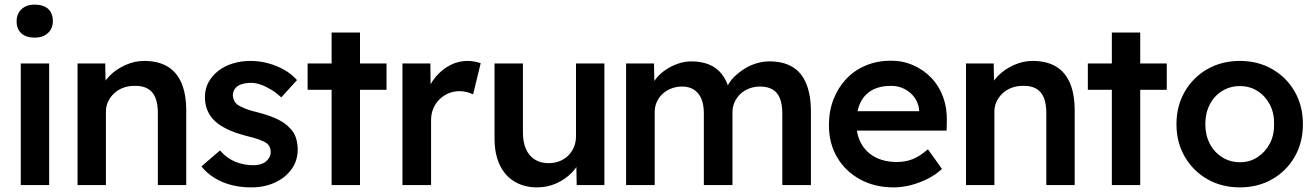

<svg xmlns="http://www.w3.org/2000/svg" viewBox="-20 -802 5696 832"><path d="M70 0V-527H193V0ZM52 -710Q52 -742 73 -762Q94 -782 130 -782Q168 -782 188.5 -763.5Q209 -745 209 -710Q209 -679 188 -659Q167 -639 130 -639Q93 -639 72.5 -657.5Q52 -676 52 -710Z M316 -527H436L438 -419L415 -407Q425 -443 454 -472.5Q483 -502 523 -520Q563 -538 605 -538Q665 -538 705.5 -514Q746 -490 766.5 -442Q787 -394 787 -322V0H664V-313Q664 -353 653 -379.5Q642 -406 619 -418.5Q596 -431 563 -430Q536 -430 513.5 -421.5Q491 -413 474.5 -397.5Q458 -382 448.5 -362Q439 -342 439 -318V0H378Q360 0 344.5 0Q329 0 316 0Z M853 -81 933 -150Q963 -116 1000 -101Q1037 -86 1078 -86Q1095 -86 1108.5 -90Q1122 -94 1132 -102Q1142 -110 1147.5 -120.5Q1153 -131 1153 -144Q1153 -168 1135 -182Q1125 -189 1103.5 -197Q1082 -205 1048 -213Q994 -227 958 -245.5Q922 -264 902 -287Q885 -306 876.5 -330Q868 -354 868 -382Q868 -417 883.5 -445.5Q899 -474 926 -495Q953 -516 989 -527Q1025 -538 1064 -538Q1104 -538 1141.5 -528Q1179 -518 1211.5 -499.5Q1244 -481 1267 -455L1199 -380Q1180 -398 1157.5 -412Q1135 -426 1112 -434.5Q1089 -443 1069 -443Q1050 -443 1035 -439.5Q1020 -436 1010 -429Q1000 -422 994.5 -411.5Q989 -401 989 -387Q990 -375 995.5 -364.5Q1001 -354 1011 -347Q1022 -340 1044 -331Q1066 -322 1101 -314Q1150 -301 1183 -285Q1216 -269 1235 -248Q1254 -230 1262 -206Q1270 -182 1270 -153Q1270 -106 1243.5 -69Q1217 -32 1171.5 -11Q1126 10 1069 10Q999 10 943.5 -13.5Q888 -37 853 -81Z M1417 0V-413H1313V-527H1417V-661H1540V-527H1655V-413H1540V0Z M1724 0V-527H1845L1847 -359L1830 -397Q1841 -437 1868 -469Q1895 -501 1930.5 -519.5Q1966 -538 2005 -538Q2022 -538 2037.5 -535Q2053 -532 2063 -528L2030 -393Q2019 -399 2003 -403Q1987 -407 1971 -407Q1946 -407 1923.5 -397.5Q1901 -388 1884 -371Q1867 -354 1857.5 -331.5Q1848 -309 1848 -281V0Z M2123 -202V-527H2246V-228Q2246 -186 2259 -156.5Q2272 -127 2297 -111Q2322 -95 2357 -95Q2383 -95 2404.5 -103.5Q2426 -112 2442 -127.5Q2458 -143 2467 -164.5Q2476 -186 2476 -211V-527H2599V0H2479L2477 -110L2499 -122Q2487 -84 2458.5 -54.5Q2430 -25 2391 -7.5Q2352 10 2308 10Q2251 10 2209 -15.5Q2167 -41 2145 -88.5Q2123 -136 2123 -202Z M2693 0V-527H2814L2816 -421L2796 -413Q2805 -439 2823 -461.5Q2841 -484 2866 -500.5Q2891 -517 2919 -526.5Q2947 -536 2976 -536Q3019 -536 3052.5 -522.5Q3086 -509 3108.5 -480Q3131 -451 3142 -406L3123 -410L3131 -426Q3142 -450 3162 -469.5Q3182 -489 3207 -504.5Q3232 -520 3259.5 -528Q3287 -536 3314 -536Q3374 -536 3414 -512Q3454 -488 3474 -439Q3494 -390 3494 -318V0H3370V-310Q3370 -350 3359.5 -376Q3349 -402 3327.5 -414.5Q3306 -427 3274 -427Q3249 -427 3226.5 -418.5Q3204 -410 3188 -394.5Q3172 -379 3163 -359Q3154 -339 3154 -315V0H3030V-311Q3030 -349 3019 -374.5Q3008 -400 2987 -413.5Q2966 -427 2936 -427Q2911 -427 2889 -418.5Q2867 -410 2851 -395Q2835 -380 2826 -360Q2817 -340 2817 -316V0Z M3572 -259Q3572 -321 3592 -372Q3612 -423 3647.5 -460.5Q3683 -498 3732.5 -518.5Q3782 -539 3841 -539Q3893 -539 3938 -519Q3983 -499 4016 -464.5Q4049 -430 4066.5 -382.5Q4084 -335 4083 -279L4082 -236H3655L3632 -320H3979L3963 -303V-325Q3960 -356 3943 -379.5Q3926 -403 3899.5 -416.5Q3873 -430 3841 -430Q3792 -430 3758.5 -411Q3725 -392 3708 -356.5Q3691 -321 3691 -268Q3691 -217 3712.5 -179Q3734 -141 3773.5 -120.5Q3813 -100 3866 -100Q3903 -100 3934 -112Q3965 -124 4001 -155L4062 -70Q4035 -45 4000.5 -27.5Q3966 -10 3928 0Q3890 10 3853 10Q3770 10 3706.5 -25Q3643 -60 3607.5 -120.5Q3572 -181 3572 -259Z M4166 -527H4286L4288 -419L4265 -407Q4275 -443 4304 -472.5Q4333 -502 4373 -520Q4413 -538 4455 -538Q4515 -538 4555.5 -514Q4596 -490 4616.5 -442Q4637 -394 4637 -322V0H4514V-313Q4514 -353 4503 -379.5Q4492 -406 4469 -418.5Q4446 -431 4413 -430Q4386 -430 4363.5 -421.5Q4341 -413 4324.5 -397.5Q4308 -382 4298.5 -362Q4289 -342 4289 -318V0H4228Q4210 0 4194.5 0Q4179 0 4166 0Z M4798 0V-413H4694V-527H4798V-661H4921V-527H5036V-413H4921V0Z M5078 -264Q5078 -343 5114 -405Q5150 -467 5212 -502.5Q5274 -538 5353 -538Q5431 -538 5493 -502.5Q5555 -467 5590.5 -405Q5626 -343 5626 -264Q5626 -185 5590.5 -123Q5555 -61 5493 -25.5Q5431 10 5353 10Q5274 10 5212 -25.5Q5150 -61 5114 -123Q5078 -185 5078 -264ZM5501 -264Q5502 -312 5482.5 -349Q5463 -386 5429.5 -407.5Q5396 -429 5353 -429Q5310 -429 5275.5 -407.5Q5241 -386 5222 -348.5Q5203 -311 5203 -264Q5203 -217 5222 -180Q5241 -143 5275.5 -121Q5310 -99 5353 -99Q5396 -99 5429.5 -121Q5463 -143 5482.5 -180Q5502 -217 5501 -264Z"/></svg>

Font: Our Lexend Medium
Style: Regular
Weight: 500
Designer: Bonnie Shaver-Troup, Thomas Jockin
Foundry: Lexend
Version: Version 1.007